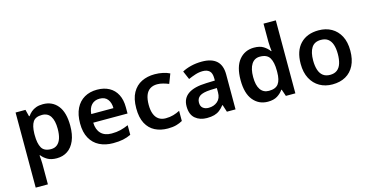

<svg xmlns="http://www.w3.org/2000/svg" viewBox="-94 -1226 3728 1931"><g transform="rotate(-15 1770.5 -260.0)"><path d="M78 240V-542H181L199 -471H205Q220 -493 241.5 -511.5Q263 -530 293 -541Q323 -552 364 -552Q461 -552 518 -481.5Q575 -411 575 -272Q575 -180 548 -117Q521 -54 473 -22Q425 10 361 10Q301 10 263.5 -12.5Q226 -35 205 -63H199Q201 -45 203 -20.5Q205 4 205 27V240ZM329 -94Q368 -94 394 -116Q420 -138 432.5 -178Q445 -218 445 -274Q445 -359 416 -404.5Q387 -450 327 -450Q260 -450 233.5 -410Q207 -370 205 -289V-273Q205 -186 231 -140Q257 -94 329 -94Z M947 10Q868 10 806.5 -20.5Q745 -51 710.5 -113Q676 -175 676 -267Q676 -360 707.5 -423.5Q739 -487 795.5 -519.5Q852 -552 927 -552Q1000 -552 1053 -523Q1106 -494 1134.5 -439Q1163 -384 1163 -306V-241H806Q808 -168 847 -128Q886 -88 958 -88Q1009 -88 1050 -98Q1091 -108 1134 -127V-27Q1094 -8 1051 1Q1008 10 947 10ZM809 -330H1040Q1040 -386 1012.5 -422Q985 -458 929 -458Q877 -458 845.5 -425Q814 -392 809 -330Z M1518 10Q1442 10 1384 -19.5Q1326 -49 1293.5 -110.5Q1261 -172 1261 -268Q1261 -368 1296 -430.5Q1331 -493 1391 -522.5Q1451 -552 1527 -552Q1572 -552 1613 -543Q1654 -534 1683 -519L1645 -420Q1618 -431 1587 -439.5Q1556 -448 1526 -448Q1482 -448 1451.5 -428Q1421 -408 1406 -368.5Q1391 -329 1391 -269Q1391 -212 1406.5 -173Q1422 -134 1451.5 -114.5Q1481 -95 1523 -95Q1566 -95 1602.5 -105.5Q1639 -116 1671 -133V-27Q1641 -10 1604.5 0Q1568 10 1518 10Z M1924 10Q1851 10 1803 -30.5Q1755 -71 1755 -157Q1755 -240 1817.5 -283.5Q1880 -327 2006 -331L2097 -334V-357Q2097 -412 2072 -434.5Q2047 -457 2003 -457Q1964 -457 1925.5 -444.5Q1887 -432 1851 -416L1813 -504Q1853 -526 1906 -539Q1959 -552 2019 -552Q2120 -552 2171.5 -505.5Q2223 -459 2223 -364V0H2133L2109 -75H2105Q2082 -46 2057.5 -27Q2033 -8 2001 1Q1969 10 1924 10ZM1967 -85Q2022 -85 2059.5 -117Q2097 -149 2097 -210V-256L2031 -254Q1949 -250 1917 -226.5Q1885 -203 1885 -160Q1885 -122 1908 -103.5Q1931 -85 1967 -85Z M2559 10Q2465 10 2406.5 -61Q2348 -132 2348 -270Q2348 -410 2407 -481Q2466 -552 2562 -552Q2622 -552 2659 -529Q2696 -506 2720 -473H2725Q2723 -489 2720.5 -518.5Q2718 -548 2718 -571V-760H2846V0H2747L2723 -71H2718Q2696 -38 2658 -14Q2620 10 2559 10ZM2597 -93Q2667 -93 2696 -132.5Q2725 -172 2725 -253V-269Q2725 -356 2697.5 -402.5Q2670 -449 2596 -449Q2539 -449 2508.5 -401.5Q2478 -354 2478 -268Q2478 -182 2508.5 -137.5Q2539 -93 2597 -93Z M3231 10Q3157 10 3099 -23Q3041 -56 3007.5 -119Q2974 -182 2974 -272Q2974 -407 3043.5 -479.5Q3113 -552 3234 -552Q3310 -552 3367.5 -519.5Q3425 -487 3458 -425Q3491 -363 3491 -272Q3491 -182 3459.5 -119Q3428 -56 3370 -23Q3312 10 3231 10ZM3233 -89Q3278 -89 3306.5 -111Q3335 -133 3348 -174.5Q3361 -216 3361 -272Q3361 -330 3347.5 -370Q3334 -410 3306 -431.5Q3278 -453 3232 -453Q3165 -453 3134.5 -405.5Q3104 -358 3104 -272Q3104 -216 3117.5 -174.5Q3131 -133 3159.5 -111Q3188 -89 3233 -89Z"/></g></svg>

Font: Noto Sans Symbols SemiBold
Style: Regular
Weight: 600
Version: Version 2.002